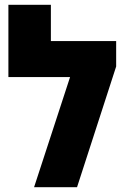

<svg xmlns="http://www.w3.org/2000/svg" viewBox="-20 -780 520 800"><path d="M192 -609V-760H15V-459H272L122 0H301L464 -503V-609Z"/></svg>

Font: Noto Sans Hebrew Condensed Black
Style: Regular
Weight: 900
Width: 3
Designer: Monotype Design Team
Foundry: Monotype Imaging Inc.
Version: Version 2.004